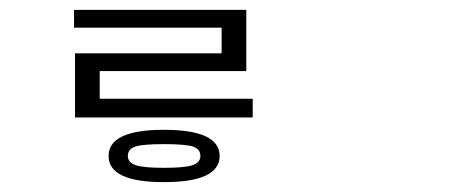

<svg xmlns="http://www.w3.org/2000/svg" viewBox="-20 -763 960 389"><path d="M312 -423Q355 -423 370.5 -428.5Q386 -434 386 -447Q386 -461 371 -466Q356 -471 312 -471Q269 -471 254 -466Q239 -461 239 -447Q239 -434 254.5 -428.5Q270 -423 312 -423ZM312 -500Q425 -500 425 -447Q425 -394 312 -394Q200 -394 200 -447Q200 -500 312 -500ZM182 -563H492V-525H132V-655H429V-707H130V-743H479V-619H182Z"/></svg>

Font: Noto Sans Korean Light
Style: Regular
Weight: 300
Designer: Ryoko NISHIZUKA  (kana & ideographs); Paul D. Hunt (Latin, Greek & Cyrillic); Wenlong ZHANG  (bopomofo); Sandoll Communi
Foundry: Adobe Systems Incorporated
Version: Version 1.000;PS 1;hotconv 1.0.78;makeotf.lib2.5.61930